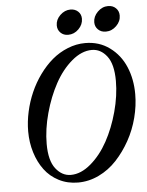

<svg xmlns="http://www.w3.org/2000/svg" viewBox="-58 -897 732 957"><g transform="rotate(-5 308.0 -418.5)"><path d="M497.1 -724.1Q473.6 -724.1 458.5 -738.8Q443.4 -753.4 443.4 -775.4Q443.4 -804.2 466.3 -827.1Q489.3 -850.1 519 -850.1Q542.5 -850.1 557.6 -835.4Q572.8 -820.8 572.8 -798.3Q572.8 -769 550 -746.6Q527.3 -724.1 497.1 -724.1ZM308.6 -724.6Q285.6 -724.6 270.8 -739.3Q255.9 -753.9 255.9 -775.9Q255.9 -804.7 278.8 -826.9Q301.8 -849.1 330.6 -849.1Q353.5 -849.1 368.7 -835Q383.8 -820.8 383.8 -798.8Q383.8 -769.5 361.3 -747.1Q338.9 -724.6 308.6 -724.6ZM293.9 13.2Q241.2 13.2 198 -9Q154.8 -31.2 126.7 -69.1Q98.6 -106.9 83.3 -156.7Q67.9 -206.5 67.9 -262.2Q67.9 -310.5 78.9 -360.4Q89.8 -410.2 109.9 -455.8Q129.9 -501.5 159.2 -542Q188.5 -582.5 223.4 -612.1Q258.3 -641.6 301.3 -658.9Q344.2 -676.3 389.2 -676.3Q459 -676.3 511.2 -637.9Q563.5 -599.6 589.6 -537.8Q615.7 -476.1 615.7 -400.9Q615.7 -343.3 600.3 -283.7Q585 -224.1 555.7 -171.4Q526.4 -118.7 487.5 -76.9Q448.7 -35.2 398.4 -11Q348.1 13.2 293.9 13.2ZM261.2 -27.8Q312 -27.8 361.6 -70.1Q411.1 -112.3 446.5 -177Q481.9 -241.7 503.7 -321.5Q525.4 -401.4 525.4 -475.1Q525.4 -559.1 494.4 -599.1Q463.4 -639.2 418.9 -639.2Q368.2 -639.2 318.6 -597.2Q269 -555.2 233.6 -490.2Q198.2 -425.3 176.3 -345.5Q154.3 -265.6 154.3 -191.9Q154.3 -108.4 185.8 -68.1Q217.3 -27.8 261.2 -27.8Z"/></g></svg>

Font: Elstob 10pt Medium
Style: Italic
Weight: 500
Italic angle: -20°
Designer: Peter S. Baker
Version: Version 1.015